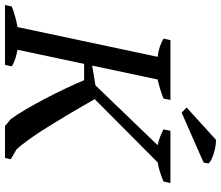

<svg xmlns="http://www.w3.org/2000/svg" viewBox="-143 -807 885 769"><g transform="rotate(90 299.5 -422.5)"><path d="M439 -662.6H647.9L642.1 -634.8Q601.1 -617.7 565.4 -611.3L312 -359.4Q323.7 -338.9 338.9 -312.5Q354 -286.1 371.1 -257.6Q388.2 -229 406.2 -199.2Q424.3 -169.4 442.6 -141.4Q460.9 -113.3 478.8 -88.9Q496.6 -64.5 512.7 -46.4L552.7 -23.4L547.9 0H419.9L392.6 -22.5Q374.5 -46.9 352.8 -84Q331.1 -121.1 309.6 -162.1Q288.1 -203.1 268.8 -243.9Q249.5 -284.7 236.3 -316.9H170.9L114.3 -50.3Q134.3 -46.4 151.1 -41Q168 -35.6 180.7 -27.3L174.8 0H-64.9L-59.1 -27.3Q-37.6 -35.6 -17.3 -41Q2.9 -46.4 23.4 -50.3L142.6 -611.3Q121.1 -613.8 102.5 -620.1Q84 -626.5 69.8 -634.8L75.7 -662.6H315.4L309.6 -634.8Q293.5 -628.4 274.2 -622.3Q254.9 -616.2 233.4 -611.3L177.7 -349.1L256.8 -362.3L496.6 -611.3Q478 -615.2 462.2 -621.6Q446.3 -627.9 433.1 -634.8ZM474.6 -844.7Q482.9 -845.7 497.3 -843.5Q511.7 -841.3 526.4 -837.2Q541 -833 553.2 -827.1Q565.4 -821.3 569.8 -814.5L565.9 -795.4L366.2 -707.5L345.7 -727.5Z"/></g></svg>

Font: PT Astra Serif
Style: Italic
Weight: 400
Italic angle: -16°
Designer: A.Korolkova, I. Chaeva
Foundry: ParaType Ltd
Version: Version 1.001